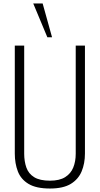

<svg xmlns="http://www.w3.org/2000/svg" viewBox="-20 -1072 573 1103"><path d="M267 11Q188 11 144 -15.5Q100 -42 82.5 -87.5Q65 -133 65 -190V-810H119V-189Q119 -145 131.5 -109.5Q144 -74 176.5 -54Q209 -34 267 -34Q322 -34 354.5 -54.5Q387 -75 401 -110Q415 -145 415 -189V-810H468V-190Q468 -133 449 -87.5Q430 -42 386.5 -15.5Q343 11 267 11ZM252 -858 171 -1052H225L279 -858Z"/></svg>

Font: Oswald ExtraLight
Style: Regular
Weight: 250
Designer: Vernon Adams
Foundry: Vernon Adams
Version: Version 4.103;gftools[0.9.33.dev8+g029e19f]